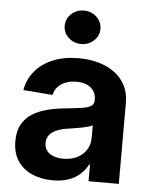

<svg xmlns="http://www.w3.org/2000/svg" viewBox="-54 -795 669 849"><g transform="rotate(5 281.0 -370.0)"><path d="M211.9 9.8Q160.2 9.8 119.6 -8.1Q79.1 -25.9 55.7 -61Q32.2 -96.2 32.2 -148.9Q32.2 -193.4 48.8 -223.1Q65.4 -252.9 94 -270.8Q122.6 -288.6 159.2 -298.1Q195.8 -307.6 235.8 -311.5Q283.2 -316.4 312 -320.6Q340.8 -324.7 353.5 -333.3Q366.2 -341.8 366.2 -359.4V-362.3Q366.2 -384.3 355.7 -400.1Q345.2 -416 325.9 -424.8Q306.6 -433.6 278.3 -433.6Q250.5 -433.6 229.2 -424.8Q208 -416 195.1 -400.9Q182.1 -385.7 178.2 -366.2L47.9 -376.5Q56.2 -424.3 86.2 -460.7Q116.2 -497.1 165.3 -517.6Q214.4 -538.1 279.8 -538.1Q327.1 -538.1 367.9 -526.6Q408.7 -515.1 439.5 -492.4Q470.2 -469.7 487.3 -436.5Q504.4 -403.3 504.4 -359.9V0H370.1V-74.2H366.7Q354 -49.8 333.3 -30.8Q312.5 -11.7 282.5 -1Q252.4 9.8 211.9 9.8ZM249.5 -89.4Q285.6 -89.4 312 -103Q338.4 -116.7 352.8 -139.9Q367.2 -163.1 367.2 -191.9V-248Q360.8 -244.1 348.9 -240.7Q336.9 -237.3 321.8 -234.1Q306.6 -231 290.3 -228.5Q273.9 -226.1 258.3 -223.6Q232.4 -219.7 211.4 -211.4Q190.4 -203.1 178.2 -188.7Q166 -174.3 166 -152.3Q166 -122.1 189.2 -105.7Q212.4 -89.4 249.5 -89.4ZM284.7 -601.6Q251.5 -601.6 228.3 -623.3Q205.1 -645 205.1 -675.8Q205.1 -706.5 228.3 -728.3Q251.5 -750 284.7 -750Q317.4 -750 340.6 -728.3Q363.8 -706.5 363.8 -675.8Q363.8 -645 340.6 -623.3Q317.4 -601.6 284.7 -601.6Z"/></g></svg>

Font: Inter Cardless Tabular Bold
Style: Bold
Weight: 700
Designer: Rasmus Andersson
Foundry: rsms
Version: Version 4.000;git-4fc901f